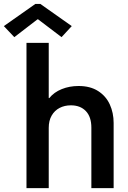

<svg xmlns="http://www.w3.org/2000/svg" viewBox="-78 -974 664 994"><path d="M59.1 -752H174.3V-466.3H177.2Q201.7 -496.6 241.7 -512.7Q281.7 -528.8 328.6 -528.8Q389.2 -528.8 429.9 -502.7Q470.7 -476.6 490.5 -433.1Q510.3 -389.6 510.3 -337.4V0H395V-313Q395 -369.1 366.5 -398.9Q337.9 -428.7 289.1 -428.7Q256.3 -428.7 230.5 -415.3Q204.6 -401.9 189.5 -375.7Q174.3 -349.6 174.3 -312V0H59.1ZM-58.1 -838.9 105 -953.6H130.9L293.5 -838.9L240.7 -781.7L119.1 -874H116.2L-3.9 -781.7Z"/></svg>

Font: Reddit Sans SemiBold
Style: Regular
Weight: 600
Designer: Stephen Hutchings
Foundry: Reddit
Version: Version 1.013